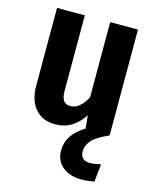

<svg xmlns="http://www.w3.org/2000/svg" viewBox="-115 -608 749 928"><g transform="rotate(15 259.0 -144.5)"><path d="M353 106Q353 153 401 153Q423 153 455 145L446 234Q411 241 384 241Q324 241 287.5 211.5Q251 182 251 130Q251 50 338 -2L332 -67Q305 -26 270 -5Q235 16 189 16Q125 16 89.5 -26.5Q54 -69 54 -141V-530H193V-153Q193 -119 204 -103.5Q215 -88 239 -88Q285 -88 320 -154V-530H459V0Q398 26 375.5 52Q353 78 353 106Z"/></g></svg>

Font: Fira Sans Condensed SemiBold
Style: Regular
Weight: 600
Width: 3
Designer: bBox Type GmbH & Carrois Corporate GbR & Edenspiekermann AG
Foundry: bBox Type GmbH & Carrois Corporate GbR & Edenspiekermann AG
Version: Version 4.301